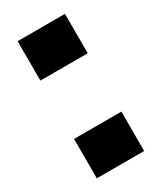

<svg xmlns="http://www.w3.org/2000/svg" viewBox="-138 -676 517 614"><g transform="rotate(-30 121.0 -369.0)"><path d="M208 -476.6H33.2V-622.1H208ZM208 -115.7H33.2V-261.2H208Z"/></g></svg>

Font: Anton
Style: Regular
Weight: 400
Designer: Vernon Adams, Tural Alisoy
Foundry: Vernon Adams
Version: Version 2.300